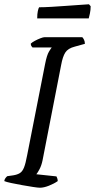

<svg xmlns="http://www.w3.org/2000/svg" viewBox="-28 -878 444 898"><path d="M159 0Q150 0 127 -3.5Q104 -7 76 -12Q48 -17 24.5 -22Q1 -27 -8 -31Q-7 -39 -2.5 -45Q2 -51 6 -54L34 -58Q53 -61 65 -68.5Q77 -76 84.5 -95Q92 -114 99 -152L183 -579Q191 -620 201 -636.5Q211 -653 214 -656H124Q121 -659 118.5 -663Q116 -667 116 -674Q122 -680 135 -687Q148 -694 161 -699Q174 -704 180 -704H357Q361 -700 365 -692Q369 -684 369 -673L322 -660Q290 -652 277.5 -632.5Q265 -613 258 -574L171 -128Q166 -104 157 -87Q148 -70 142 -63L236 -53Q238 -50 240 -43.5Q242 -37 242 -31Q225 -19 201 -9.5Q177 0 159 0ZM146 -792Q146 -813 149 -826.5Q152 -840 155 -844Q179 -844 212.5 -846Q246 -848 280.5 -850.5Q315 -853 344 -855Q373 -857 388 -858L396 -849Q396 -831 392.5 -815Q389 -799 387 -792Z"/></svg>

Font: Texturina Light
Style: Italic
Weight: 300
Italic angle: -11°
Designer: Guillermo Torres Carreño
Foundry: Omnibus-Type
Version: Version 1.002; ttfautohint (v1.8.3)